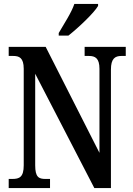

<svg xmlns="http://www.w3.org/2000/svg" viewBox="-20 -951 671 971"><path d="M277 -784V-771H326C378 -812 456 -886 476 -921V-931H356C341 -886 304 -831 277 -784ZM24 0H233V-46H210C176 -46 158 -55 158 -115V-578L457 0H541V-599C541 -655 562 -668 594 -668H616V-714H408V-668H430C461 -668 483 -657 483 -603V-178L211 -714H24V-668H47C77 -668 100 -659 100 -603V-115C100 -55 78 -46 42 -46H24Z"/></svg>

Font: Noto Serif Sinhala ExtraCondensed SemiBold
Style: Regular
Weight: 600
Width: 2
Designer: Jelle Bosma - Monotype Design Team
Foundry: Monotype Imaging Inc.
Version: Version 2.007